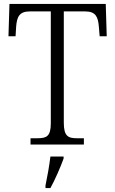

<svg xmlns="http://www.w3.org/2000/svg" viewBox="-20 -734 585 975"><path d="M135 0H406V-32H371C326 -32 304 -42 304 -111V-676H413C466 -676 478 -648 482 -599L486 -550H522L517 -714H28L23 -550H59L62 -599C66 -648 78 -676 131 -676H238V-108C238 -41 216 -32 170 -32H135ZM211 208V221H236C259 180 288 113 303 71V61H236C230 109 221 161 211 208Z"/></svg>

Font: Noto Serif Bengali SemiCondensed Light
Style: Regular
Weight: 300
Width: 4
Designer: Juan Bruce, Universal Thirst, Indian Type Foundry and the Monotype Design Team.
Foundry: Monotype Imaging Inc.
Version: Version 2.003